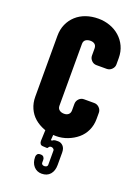

<svg xmlns="http://www.w3.org/2000/svg" viewBox="-151 -659 674 930"><g transform="rotate(20 186.0 -194.0)"><path d="M347 -134Q347 -102 334.5 -75Q322 -48 300 -29.5Q278 -11 249.5 0Q221 11 190 11Q156 11 127 0Q98 -11 76.5 -29.5Q55 -48 43 -75Q31 -102 31 -134V-448Q31 -481 43 -508Q55 -535 76.5 -554.5Q98 -574 127 -584Q156 -594 190 -594Q221 -594 249.5 -584Q278 -574 300 -554.5Q322 -535 334.5 -508Q347 -481 347 -448V-415Q347 -401 336 -390Q325 -379 310 -379H257Q242 -379 231.5 -390Q221 -401 221 -415V-451Q221 -466 212.5 -473Q204 -480 190 -480Q175 -480 165.5 -473Q156 -466 156 -451V-133Q156 -119 165.5 -111.5Q175 -104 190 -104Q204 -104 212.5 -111.5Q221 -119 221 -133V-166Q221 -181 231.5 -192Q242 -203 257 -203H310Q325 -203 336 -192Q347 -181 347 -166ZM246 140Q246 170 230.5 188Q215 206 187 206Q162 206 146 188Q130 170 130 140Q130 132 134.5 126Q139 120 149 120H152Q162 120 167 126Q172 132 172 140V155Q172 161 176.5 164Q181 167 187 167Q193 167 198 164Q203 161 203 155V80Q203 76 198 72Q193 68 187 68Q178 68 174 76Q173 80 168 80L149 79Q139 79 134.5 73Q130 67 130 58L133 -18H178L174 38H180Q187 32 194.5 31.5Q202 31 209 31Q224 31 235 42.5Q246 54 246 76Z"/></g></svg>

Font: H.H. Samuel
Style: Regular
Weight: 900
Width: 1
Designer: deFharo
Foundry: deFharo
Version: Version 1.009